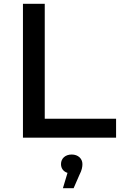

<svg xmlns="http://www.w3.org/2000/svg" viewBox="-20 -720 636 1004"><path d="M587 -99H214V-700H100V0H587ZM396 193C408 170 411 153 411 138C411 110 389 88 355 88C321 88 299 109 299 138C299 160 311 177 333 184L309 264H365Z"/></svg>

Font: Montserrat-Alt1 SemBd
Style: Regular
Weight: 600
Designer: Differentunic
Foundry: Differentunic
Version: Version 7.222